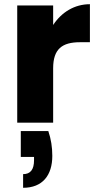

<svg xmlns="http://www.w3.org/2000/svg" viewBox="-20 -584 468 914"><path d="M62 0H233V-259C233 -351 276 -383 361 -383H408V-564C335 -564 273 -526 233 -465V-558H62ZM79 163H142V179C142 223 125 245 90 245V310C182 310 229 251 229 158C229 117 223 78 210 40H79Z"/></svg>

Font: Poppins
Style: Bold
Weight: 700
Designer: Ninad Kale (Devanagari), Jonny Pinhorn (Latin)
Foundry: Indian Type Foundry
Version: 4.004